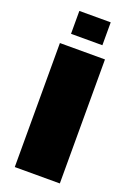

<svg xmlns="http://www.w3.org/2000/svg" viewBox="-165 -940 690 1001"><g transform="rotate(20 179.5 -440.0)"><path d="M55 0V-688H305V0ZM93 -753V-880H267V-753Z"/></g></svg>

Font: Saira SemiExpanded Black
Style: Regular
Weight: 900
Width: 6
Designer: Hector Gatti with collaboration of the Omnibus-Type team
Foundry: Omnibus-Type
Version: Version 1.101